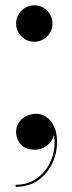

<svg xmlns="http://www.w3.org/2000/svg" viewBox="-20 -553 272 722"><path d="M109 -396Q90 -396 74.5 -405.2Q59 -414.5 49.8 -430Q40.5 -445.5 40.5 -464.5Q40.5 -483 49.8 -498.8Q59 -514.5 74.5 -523.8Q90 -533 109 -533Q127.5 -533 143.2 -523.8Q159 -514.5 168.2 -498.8Q177.5 -483 177.5 -464.5Q177.5 -445.5 168.2 -430Q159 -414.5 143.2 -405.2Q127.5 -396 109 -396ZM38.5 149.5V142Q77 142 107 125Q137 108 156.5 79.2Q176 50.5 182.5 14.8Q189 -21 180.5 -59H183Q185 -43 175.8 -27.2Q166.5 -11.5 149.5 -0.8Q132.5 10 111 10Q76 10 58.2 -10Q40.5 -30 40.5 -57.5Q40.5 -76 50.5 -91.5Q60.5 -107 77.8 -116Q95 -125 116 -125Q137.5 -125 155.5 -112.2Q173.5 -99.5 184 -76Q194.5 -52.5 194.5 -19Q194.5 24 176 62.5Q157.5 101 122.8 125.2Q88 149.5 38.5 149.5Z"/></svg>

Font: BodoniModa_28ptMedium
Style: Regular
Weight: 500
Designer: Owen Earl
Foundry: indestructible type
Version: Version 2.004